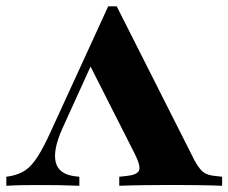

<svg xmlns="http://www.w3.org/2000/svg" viewBox="-34 -597 734 617"><path d="M341.1 -576.6 591.1 -81.5Q600.8 -63.7 609.7 -53.2Q618.5 -42.7 629.8 -37.9Q641.1 -33.1 658.1 -31.5L679.8 -29V0Q665.3 -0.8 644.4 -1.2Q623.4 -1.6 599.6 -2Q575.8 -2.4 553.2 -2.4H542.7H533.9Q510.5 -2.4 484.7 -2.4Q458.9 -2.4 433.9 -2Q408.9 -1.6 387.1 -1.2Q365.3 -0.8 349.2 0V-29L372.6 -31.5Q405.6 -34.7 412.5 -48.4Q419.4 -62.1 399.2 -102.4L246.8 -403.2L269.4 -410.5L165.3 -181.5Q135.5 -113.7 145.2 -75.4Q154.8 -37.1 206.5 -30.6L221 -29V0Q183.1 -1.6 153.2 -2Q123.4 -2.4 93.5 -2.4Q64.5 -2.4 39.1 -2Q13.7 -1.6 -13.7 0V-29L1.6 -31.5Q29 -37.1 48.8 -50.8Q68.5 -64.5 87.5 -94.4Q106.5 -124.2 130.6 -177.4L313.7 -576.6Z"/></svg>

Font: Playfair 5pt SemiExpanded Light Black
Style: Regular
Weight: 900
Version: Version 2.203